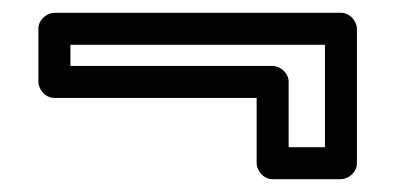

<svg xmlns="http://www.w3.org/2000/svg" viewBox="-20 -438 622 300"><path d="M487.7 -208H431V-310C431 -325.1 416.7 -335 406 -335H90V-368H487.7ZM512.7 -158C523.4 -158 537.7 -167.9 537.7 -183V-393C537.7 -403.7 527.8 -418 512.7 -418H65C54.3 -418 40 -408.1 40 -393V-310C40 -299.3 49.9 -285 65 -285H381V-183C381 -172.3 390.9 -158 406 -158Z"/></svg>

Font: Asimov
Style: WidOu
Weight: 500
Designer: Google
Version: Version 2.000980; 2014